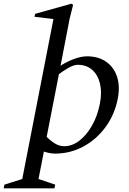

<svg xmlns="http://www.w3.org/2000/svg" viewBox="-101 -820 697 1040"><path d="M-81 200 -77 180 38 144 16 168 192 -735 206 -715 86 -729 89 -745 286 -800 295 -794 276 -718 224 -448 218 -458Q256 -484 297 -499.5Q338 -515 370 -515Q432 -515 474 -485.5Q516 -456 533 -404.5Q550 -353 537 -286Q520 -199 470.5 -131.5Q421 -64 350 -26Q279 12 197 12Q180 12 162 8Q144 4 128 -2L140 -16L104 168L94 145L198 180L194 200ZM246 -28Q290 -28 329 -58Q368 -88 397.5 -140Q427 -192 440 -258Q452 -320 440.5 -367.5Q429 -415 398 -442Q367 -469 320 -469Q299 -469 269 -452Q239 -435 207 -410L222 -438L148 -59L145 -86Q167 -62 193 -45Q219 -28 246 -28Z"/></svg>

Font: Wittgenstein
Style: Italic
Weight: 400
Italic angle: -11°
Designer: Jörg Drees
Foundry: Jörg Drees
Version: Version 1.500